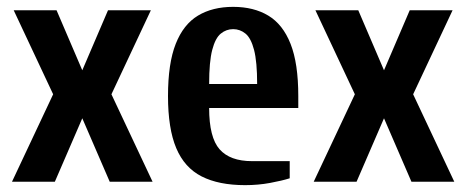

<svg xmlns="http://www.w3.org/2000/svg" viewBox="-20 -530 1360 560"><path d="M15 0 135 -255 20 -500H145L220 -325L295 -500H420L305 -255L425 0H300L220 -185L140 0Z M695 10Q618 10 568 -15.5Q518 -41 494 -98Q470 -155 470 -250Q470 -345 492.5 -402Q515 -459 557.5 -484.5Q600 -510 660 -510Q720 -510 762.5 -484.5Q805 -459 827.5 -402Q850 -345 850 -250V-215H590Q590 -129 620.5 -94.5Q651 -60 715 -60H825V-10Q803 -3 768 3.5Q733 10 695 10ZM590 -285H730Q730 -350 721 -384.5Q712 -419 696 -432Q680 -445 660 -445Q640 -445 624 -432Q608 -419 599 -384.5Q590 -350 590 -285Z M895 0 1015 -255 900 -500H1025L1100 -325L1175 -500H1300L1185 -255L1305 0H1180L1100 -185L1020 0Z"/></svg>

Font: Cuprum
Style: Regular
Weight: 400
Designer: Jovanny Lemonad
Foundry: Jovanny Lemonad
Version: Version 3.000